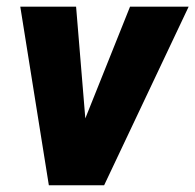

<svg xmlns="http://www.w3.org/2000/svg" viewBox="-20 -548 578 568"><path d="M232.4 -197.8 364.7 -528.3H538.1L288.1 0H124.5L40 -528.3H205.1Z"/></svg>

Font: TypoPRO Roboto
Style: Italic
Weight: 900
Italic angle: -12°
Designer: Google
Version: Version 2.136; 2016